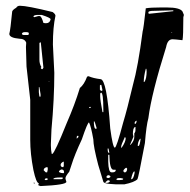

<svg xmlns="http://www.w3.org/2000/svg" viewBox="-20 -626 646 654"><path d="M47.9 -606.4Q72.3 -606.4 159.2 -585Q168.9 -578.1 168.9 -572.3Q160.2 -533.2 160.2 -474.6L165 -377.9Q165 -289.1 155.3 -184.6L153.3 -135.7V-129.9Q153.3 -115.2 156.2 -101.6H158.2Q167 -106.4 207 -206.1Q234.4 -268.6 252 -326.2Q266.6 -337.9 276.4 -364.3L279.3 -366.2H282.2Q297.9 -359.4 322.3 -356.4Q343.8 -356.4 355.5 -188.5Q364.3 -123 371.1 -123Q377 -123 399.4 -208Q413.1 -252.9 432.6 -335.9Q450.2 -398.4 465.8 -518.6Q468.8 -527.3 476.6 -597.7Q492.2 -600.6 529.3 -600.6H547.9Q592.8 -600.6 601.6 -586.9L606.4 -575.2L604.5 -567.4Q604.5 -502 601.6 -489.3H599.6Q575.2 -492.2 568.4 -492.2H567.4Q550.8 -492.2 545.9 -465.8Q496.1 -307.6 485.4 -223.6Q478.5 -199.2 473.6 -138.7Q451.2 -19.5 448.2 -15.6Q437.5 -4.9 403.3 2Q335 2.9 332 -6.8L314.5 -64.5Q297.9 -127.9 297.9 -151.4Q290 -196.3 283.2 -209Q278.3 -209 258.8 -151.4Q234.4 -99.6 223.6 -64.5L215.8 -41Q203.1 -25.4 203.1 -19.5V-16.6L206.1 -6.8Q206.1 3.9 118.2 7.8Q110.4 5.9 110.4 3.9L112.3 -2Q103.5 -2 93.8 -46.9Q83 -102.5 83 -149.4V-286.1L70.3 -399.4L68.4 -465.8L69.3 -480.5Q64.5 -494.1 45.9 -494.1Q11.7 -497.1 11.7 -510.7Q15.6 -524.4 21.5 -586.9Q23.4 -592.8 35.2 -599.6Q39.1 -606.4 47.9 -606.4ZM568.4 -590.8 497.1 -588.9Q485.4 -587.9 485.4 -584V-582Q485.4 -579.1 488.3 -579.1L570.3 -587.9V-590.8ZM93.8 -569.3 96.7 -567.4 110.4 -571.3H116.2Q122.1 -568.4 127.9 -547.9L134.8 -546.9H136.7Q149.4 -546.9 152.3 -559.6V-560.5Q152.3 -565.4 122.1 -575.2H106.4Q93.8 -574.2 93.8 -569.3ZM54.7 -511.7V-510.7Q55.7 -506.8 61.5 -506.8H75.2L78.1 -508.8V-513.7Q76.2 -516.6 70.3 -516.6H65.4Q56.6 -516.6 54.7 -511.7ZM566.4 -514.6H562.5V-513.7H566.4ZM116.2 -480.5H114.3V-429.7V-421.9Q114.3 -408.2 121.1 -397.5L119.1 -395.5V-393.6L122.1 -390.6H125L127.9 -395.5L119.1 -480.5L118.2 -482.4ZM478.5 -391.6H476.6Q469.7 -365.2 469.7 -347.7V-346.7H471.7Q479.5 -357.4 479.5 -383.8ZM148.4 -347.7H145.5V-346.7H148.4ZM322.3 -336.9 320.3 -335V-320.3L324.2 -316.4H326.2L329.1 -318.4L325.2 -336.9ZM114.3 -329.1H112.3V-311.5L114.3 -296.9H118.2V-304.7ZM324.2 -310.5 321.3 -307.6V-296.9Q321.3 -285.2 329.1 -244.1H332V-252.9Q332 -310.5 324.2 -310.5ZM290 -261.7H285.2L283.2 -258.8L285.2 -257.8H286.1L290 -260.7ZM438.5 -206.1 439.5 -204.1H441.4Q445.3 -208 445.3 -213.9V-214.8H444.3Q438.5 -211.9 438.5 -206.1ZM300.8 -212.9H299.8V-206.1Q300.8 -187.5 305.7 -187.5H306.6L309.6 -188.5Q302.7 -212.9 300.8 -212.9ZM432.6 -169.9 434.6 -160.2 422.9 -132.8H424.8Q437.5 -146.5 437.5 -160.2V-171.9Q441.4 -175.8 441.4 -183.6V-193.4H439.5Q432.6 -189.5 432.6 -169.9ZM247.1 -163.1H242.2L241.2 -157.2V-154.3H242.2L247.1 -159.2ZM408.2 -156.2 405.3 -159.2Q392.6 -132.8 392.6 -125V-123H394.5Q408.2 -142.6 408.2 -156.2ZM449.2 -128.9H452.1Q456.1 -129.9 459 -153.3H457Q449.2 -142.6 449.2 -128.9ZM349.6 -120.1H346.7V-119.1Q346.7 -105.5 350.6 -105.5H352.5ZM352.5 -98.6H348.6V-75.2Q349.6 -39.1 359.4 -39.1H364.3Q371.1 -39.1 374 -43.9V-47.9H366.2Q353.5 -47.9 352.5 -98.6ZM186.5 -64.5Q186.5 -56.6 195.3 -56.6L197.3 -60.5V-75.2H195.3Q186.5 -70.3 186.5 -64.5ZM400.4 -45.9V-42L403.3 -39.1H407.2Q413.1 -42 413.1 -51.8L410.2 -54.7H409.2Q403.3 -50.8 400.4 -45.9ZM426.8 -17.6V-15.6H427.7Q434.6 -15.6 438.5 -37.1V-42H437.5Q432.6 -42 426.8 -17.6ZM128.9 -46.9V-45.9L135.7 -39.1H140.6L142.6 -47.9V-54.7Q142.6 -56.6 138.7 -56.6Q128.9 -53.7 128.9 -46.9ZM180.7 -40Q187.5 -36.1 195.3 -36.1H196.3L198.2 -38.1V-39.1Q198.2 -48.8 189.5 -48.8Q180.7 -45.9 180.7 -40ZM342.8 -24.4V-22.5Q342.8 -19.5 349.6 -19.5Q353.5 -20.5 356.4 -23.4Q355.5 -29.3 347.7 -29.3Q342.8 -26.4 342.8 -24.4ZM376 -14.6 379.9 -12.7H388.7Q398.4 -12.7 399.4 -15.6V-17.6L391.6 -19.5H385.7Q377.9 -19.5 376 -14.6ZM338.9 -2.9H341.8Q351.6 -2.9 354.5 -8.8L351.6 -11.7H346.7Q338.9 -6.8 338.9 -2.9ZM162.1 -16.6V-15.6H188.5L193.4 -16.6V-21.5H186.5Q162.1 -21.5 162.1 -16.6ZM135.7 -18.6 131.8 -14.6 134.8 -12.7H138.7L143.6 -15.6L140.6 -18.6ZM94.7 -2V-3.9H97.7V0Z"/></svg>

Font: Love Ya Like A Sister
Style: Regular
Weight: 400
Designer: Kimberly Geswein
Foundry: Kimberly Geswein
Version: Version 1.002 2007